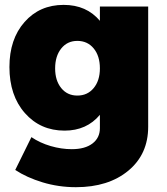

<svg xmlns="http://www.w3.org/2000/svg" viewBox="-20 -571 691 794"><path d="M393.1 -543.9H592.8V-46.9Q592.8 66.9 510.5 135Q428.2 203.1 293.9 203.1Q222.2 203.1 156.2 183.1Q90.3 163.1 43 131.8L109.9 -3.9Q145 20 189.5 33Q233.9 45.9 276.9 45.9Q331.5 45.9 362.3 22.5Q393.1 -1 393.1 -41V-96.2Q338.4 -30.8 247.1 -30.8Q147 -30.8 83 -103.3Q19 -175.8 19 -293.9Q19 -409.2 81.5 -480Q144 -550.8 243.2 -550.8Q337.9 -550.8 393.1 -484.9ZM299.8 -175.8Q341.8 -175.8 367.4 -206.8Q393.1 -237.8 393.1 -288.1Q393.1 -339.8 367.4 -370.8Q341.8 -401.9 299.8 -401.9Q258.3 -401.9 233.2 -370.4Q208 -338.9 208 -288.1Q208 -237.8 233.2 -206.8Q258.3 -175.8 299.8 -175.8Z"/></svg>

Font: Montserrat arm ExtraBold
Style: Regular
Weight: 800
Designer: Julieta Ulanovsky
Foundry: Julieta Ulanovsky
Version: Version 6.000;PS 006.000;hotconv 1.0.88;makeotf.lib2.5.64775